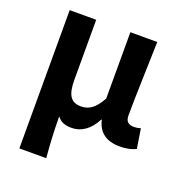

<svg xmlns="http://www.w3.org/2000/svg" viewBox="-136 -676 936 993"><g transform="rotate(20 332.0 -179.5)"><path d="M79 201H227C220 120 217 66 216 -25C237 3 265 9 296 9C349 9 395 -23 426 -84H429C444 -19 488 14 562 14C605 14 630 6 651 -4L634 -112C622 -108 609 -106 599 -106C569 -106 551 -117 551 -152C551 -257 558 -423 561 -560H413V-195C378 -131 345 -112 303 -112C249 -112 225 -145 225 -229V-560H79Z"/></g></svg>

Font: Source Han Sans Old Style Bold
Style: Regular
Weight: 700
Designer: Ryoko NISHIZUKA (kana & ideographs); Paul D. Hunt (Latin, Greek & Cyrillic); Wenlong ZHANG (bopomofo); Sandoll Communica
Foundry: Adobe Systems Incorporated
Version: Version 1.004;PS 1.004;hotconv 1.0.81;makeotf.lib2.5.63406